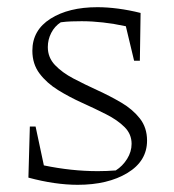

<svg xmlns="http://www.w3.org/2000/svg" viewBox="-20 -507 483 534"><path d="M59 -13 63 -155H79L102 -47Q179 -31 252 -31Q277 -31 302 -33Q321 -45 333.5 -65Q346 -85 346 -107Q346 -134 326.5 -153.5Q307 -173 275.5 -189Q244 -205 208.5 -221Q173 -237 141.5 -256.5Q110 -276 90 -302.5Q70 -329 70 -366Q70 -423 120.5 -455Q171 -487 251 -487Q278 -487 308.5 -483Q339 -479 371 -471L369 -338H353L330 -434Q265 -448 207 -448Q193 -448 178.5 -447.5Q164 -447 149 -445Q132 -434 122.5 -415.5Q113 -397 113 -376Q113 -347 133 -326Q153 -305 184.5 -288.5Q216 -272 251 -256Q286 -240 317.5 -221.5Q349 -203 369 -177.5Q389 -152 389 -116Q389 -59 334.5 -26Q280 7 196 7Q165 7 130.5 2Q96 -3 59 -13Z"/></svg>

Font: Piazzolla ExtraLight
Style: Regular
Weight: 200
Designer: Juan Pablo del Peral
Foundry: Huerta Tipografica
Version: Version 1.330